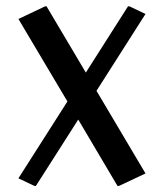

<svg xmlns="http://www.w3.org/2000/svg" viewBox="-20 -577 526 616"><path d="M90.3 19.5 39.1 -4.9 196.3 -251.5 39.1 -516.1 124.5 -556.6H129.4L255.4 -344.2L390.6 -556.6H395.5L446.8 -532.2L289.6 -285.6L446.8 -20.5L361.8 19.5H356.9L231 -193.4L95.2 19.5Z"/></svg>

Font: Nova Slim
Style: Book
Weight: 400
Version: Version 2.000